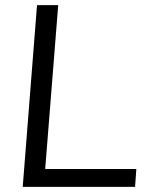

<svg xmlns="http://www.w3.org/2000/svg" viewBox="-20 -732 585 752"><path d="M69 0 125 -712H208L157 -70H514L509 0Z"/></svg>

Font: PRinguin Sans
Style: Italic
Weight: 400
Designer: Vernon Adams
Foundry: Vernon Adams
Version: ""